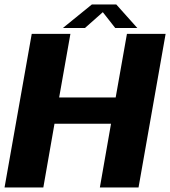

<svg xmlns="http://www.w3.org/2000/svg" viewBox="-31 -824 748 844"><path d="M-11 0H159.5L208.5 -280H457L408 0H578L697 -675H527L477.5 -395.5H229L278.5 -675H108.5ZM245.5 -701H342.5L421 -770.5L475.5 -701H572.5L480 -804.5H373Z"/></svg>

Font: Anybody
Style: Bold Italic
Weight: 700
Italic angle: -10°
Designer: Tyler Finck
Foundry: Etcetera Type Company
Version: Version 1.113;gftools[0.9.25]